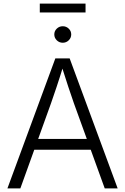

<svg xmlns="http://www.w3.org/2000/svg" viewBox="-20 -1054 700 1074"><path d="M21.5 0 289.6 -727.5H369.6L638.2 0H565.9L393.1 -477.1Q378.9 -517.6 361.6 -569.6Q344.2 -621.6 320.8 -696.3H337.4Q314.5 -621.1 296.9 -568.6Q279.3 -516.1 265.6 -477.1L93.8 0ZM147.5 -216.3V-276.9H512.7V-216.3ZM331.1 -814.9Q311.5 -814.9 297.6 -828.6Q283.7 -842.3 283.7 -861.3Q283.7 -880.4 297.6 -893.8Q311.5 -907.2 331.1 -907.2Q350.6 -907.2 364.5 -893.8Q378.4 -880.4 378.4 -861.3Q378.4 -842.3 364.5 -828.6Q350.6 -814.9 331.1 -814.9ZM458.5 -1033.7V-984.4H202.6V-1033.7Z"/></svg>

Font: Inter 20pt Light
Style: Regular
Weight: 300
Version: Version 4.001;git-66647c0bb